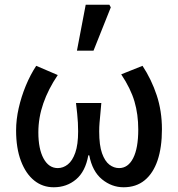

<svg xmlns="http://www.w3.org/2000/svg" viewBox="-20 -779 753 811"><path d="M207 12Q160 12 124.5 -16.5Q89 -45 68.5 -99Q48 -153 48 -228Q48 -274 59 -322.5Q70 -371 89 -417Q108 -463 133 -501L224 -462Q184 -403 163 -342.5Q142 -282 142 -220Q142 -150 164 -109.5Q186 -69 224 -69Q247 -69 266.5 -84.5Q286 -100 298 -134Q310 -168 310 -224Q310 -243 309 -261Q308 -279 306 -299Q304 -319 301 -344H408Q406 -319 404 -299Q402 -279 400.5 -261Q399 -243 399 -224Q399 -165 411 -131.5Q423 -98 442 -83.5Q461 -69 483 -69Q521 -69 542.5 -111Q564 -153 564 -232Q564 -296 548 -350.5Q532 -405 492 -465L582 -501Q620 -443 642 -376.5Q664 -310 664 -233Q664 -156 645.5 -101.5Q627 -47 591 -17.5Q555 12 502 12Q452 12 411 -21.5Q370 -55 357 -123H353Q341 -55 301.5 -21.5Q262 12 207 12ZM305 -565 342 -759H442L448 -748L375 -565Z"/></svg>

Font: Source Sans 3 Medium
Style: Regular
Weight: 500
Designer: Paul D. Hunt
Foundry: Adobe
Version: Version 3.052;hotconv 1.1.0;makeotfexe 2.6.0